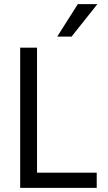

<svg xmlns="http://www.w3.org/2000/svg" viewBox="-20 -903 517 923"><path d="M445 0H77V-674H158V-73H445ZM324 -727H255L354 -883H448Z"/></svg>

Font: Hind Guntur
Style: Regular
Weight: 400
Designer: Manushi Parikh, Hitesh Malaviya
Foundry: Indian Type Foundry
Version: Version 1.002;PS 1.0;hotconv 1.0.86;makeotf.lib2.5.63406; tt